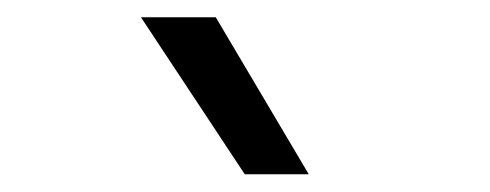

<svg xmlns="http://www.w3.org/2000/svg" viewBox="-20 -828 566 222"><path d="M263 -626.5 143 -808H229.5L337 -626.5Z"/></svg>

Font: Encode Sans SC Condensed Thin
Style: Regular
Weight: 400
Version: Version 3.002